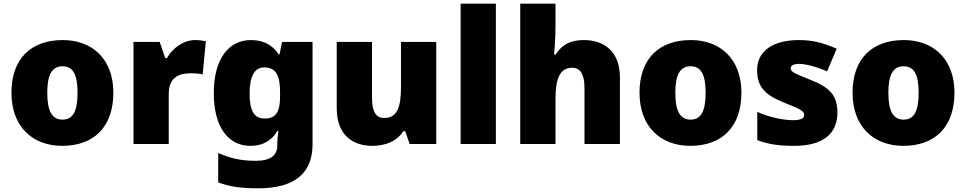

<svg xmlns="http://www.w3.org/2000/svg" viewBox="-20 -780 5233 1040"><path d="M594 -278C594 -461 479 -563 320 -563C147 -563 42 -461 42 -278C42 -93 157 10 317 10C489 10 594 -93 594 -278ZM236 -278C236 -372 260 -421 318 -421C378 -421 400 -372 400 -278C400 -183 378 -132 319 -132C259 -132 236 -183 236 -278Z M1037 -563C974 -563 914 -519 884 -465H875L845 -553H703V0H894V-272C894 -372 965 -383 1013 -383C1048 -383 1065 -380 1078 -377L1095 -557C1084 -559 1058 -563 1037 -563Z M1339 -563C1220 -563 1138 -463 1138 -276C1138 -89 1218 10 1336 10C1412 10 1456 -26 1482 -70H1488C1484 -43 1482 -18 1482 -1V9C1482 62 1444 91 1367 91C1280 91 1229 77 1162 49V208C1225 232 1289 240 1378 240C1578 240 1673 157 1673 1V-553H1508L1494 -485H1490C1461 -529 1416 -563 1339 -563ZM1411 -415C1479 -415 1497 -365 1497 -279V-256C1497 -177 1476 -138 1414 -138C1358 -138 1332 -177 1332 -273C1332 -366 1358 -415 1411 -415Z M2343 -553H2152V-311C2152 -201 2133 -141 2061 -141C2014 -141 1995 -179 1995 -251V-553H1804V-193C1804 -51 1888 10 1997 10C2065 10 2129 -13 2164 -69H2175L2199 0H2343Z M2666 0V-760H2475V0Z M2989 -652V-760H2798V0H2989V-243C2989 -352 3011 -413 3080 -413C3125 -413 3146 -375 3146 -302V0H3338V-360C3338 -503 3251 -563 3142 -563C3076 -563 3026 -542 2990 -485H2981C2984 -514 2989 -570 2989 -652Z M3996 -278C3996 -461 3881 -563 3722 -563C3549 -563 3444 -461 3444 -278C3444 -93 3559 10 3719 10C3891 10 3996 -93 3996 -278ZM3638 -278C3638 -372 3662 -421 3720 -421C3780 -421 3802 -372 3802 -278C3802 -183 3780 -132 3721 -132C3661 -132 3638 -183 3638 -278Z M4516 -170C4516 -267 4470 -307 4374 -346C4282 -383 4263 -390 4263 -411C4263 -426 4280 -434 4310 -434C4343 -434 4405 -418 4460 -393L4512 -516C4443 -547 4382 -563 4309 -563C4172 -563 4081 -508 4081 -400C4081 -309 4126 -266 4218 -228C4311 -190 4336 -181 4336 -157C4336 -138 4317 -129 4274 -129C4232 -129 4152 -142 4082 -174V-21C4146 3 4203 10 4282 10C4450 10 4516 -65 4516 -170Z M5150 -278C5150 -461 5035 -563 4876 -563C4703 -563 4598 -461 4598 -278C4598 -93 4713 10 4873 10C5045 10 5150 -93 5150 -278ZM4792 -278C4792 -372 4816 -421 4874 -421C4934 -421 4956 -372 4956 -278C4956 -183 4934 -132 4875 -132C4815 -132 4792 -183 4792 -278Z"/></svg>

Font: Noto Sans Arabic UI Bk
Style: Regular
Weight: 900
Designer: Monotype Design Team, Nadine Chahine and Nizar Qandah
Foundry: Monotype Imaging Inc.
Version: Version 2.010